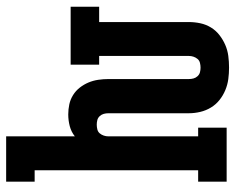

<svg xmlns="http://www.w3.org/2000/svg" viewBox="-92 -684 783 640"><g transform="rotate(-90 300.0 -363.5)"><path d="M395 8Q376 8 357 5.5Q338 3 320 -4.5Q302 -12 287 -24Q272 -36 262 -52.5Q252 -69 247.5 -88Q243 -107 243 -126V-394Q243 -402 241 -409.5Q239 -417 233.5 -423Q228 -429 220.5 -431Q213 -433 205 -433Q197 -433 189 -431Q181 -429 176 -423Q171 -417 168.5 -409.5Q166 -402 166 -394V-95H195V0H15V-95H53V-640H15V-735H166V-506Q181 -518 200 -523Q219 -528 239 -528Q256 -528 272.5 -524.5Q289 -521 303.5 -512Q318 -503 328.5 -489.5Q339 -476 345.5 -460.5Q352 -445 354.5 -428Q357 -411 357 -394V-126Q357 -118 359 -110.5Q361 -103 366.5 -97Q372 -91 379.5 -89Q387 -87 395 -87Q403 -87 411 -89Q419 -91 424 -97Q429 -103 431.5 -110.5Q434 -118 434 -126V-425H405V-520H598V-425H547V-126Q547 -107 543 -88Q539 -69 529 -52.5Q519 -36 503.5 -24Q488 -12 470.5 -4.5Q453 3 434 5.5Q415 8 395 8Z"/></g></svg>

Font: Iosevka HT Extrabold Extended
Style: Regular
Weight: 800
Width: 7
Monospace: yes
Designer: Belleve Invis
Foundry: Belleve Invis
Version: Version 32.3.0; ttfautohint (v1.8.4)